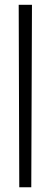

<svg xmlns="http://www.w3.org/2000/svg" viewBox="-20 -589 213 812"><path d="M115.2 -568.8 112.3 203.1H61.5L59.1 -568.8Z"/></svg>

Font: Parastoo Print
Style: Print
Weight: 400
Foundry: Saber Rastikerdar (saber.rastikerdar@gmail.com)
Version: Version 1.0.0-alpha5